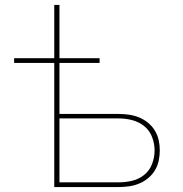

<svg xmlns="http://www.w3.org/2000/svg" viewBox="-20 -755 740 775"><path d="M199 0V-501H37V-520H199V-735H220V-520H382V-501H220V-295H459Q480 -295 501 -292Q522 -289 541.5 -281Q561 -273 577.5 -259.5Q594 -246 605 -228Q616 -210 620.5 -189.5Q625 -169 625 -148Q625 -127 620.5 -106Q616 -85 605 -67Q594 -49 577.5 -35.5Q561 -22 541.5 -14Q522 -6 501 -3Q480 0 459 0ZM459 -19Q487 -19 514 -25.5Q541 -32 562.5 -49.5Q584 -67 594 -93.5Q604 -120 604 -148Q604 -175 594 -201.5Q584 -228 562.5 -245.5Q541 -263 514 -270Q487 -277 459 -277H220V-19Z"/></svg>

Font: Iosevka Aile Thin
Style: Regular
Weight: 100
Designer: Belleve Invis
Foundry: Belleve Invis
Version: Version 31.1.0; ttfautohint (v1.8.4)